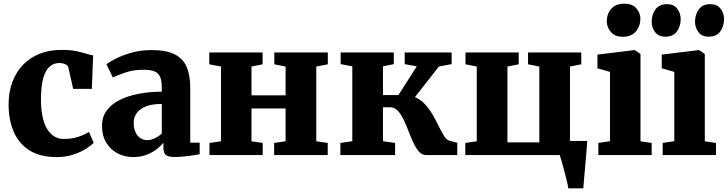

<svg xmlns="http://www.w3.org/2000/svg" viewBox="-20 -839 3938 1039"><path d="M287.5 11Q196 11 138.5 -26Q81 -63 53.8 -127.2Q26.5 -191.5 26.5 -273.5Q26.5 -341 47 -395.5Q67.5 -450 105.2 -489Q143 -528 195.8 -548.5Q248.5 -569 313 -569Q359.5 -569 391.5 -562.5Q423.5 -556 445.8 -548.8Q468 -541.5 484 -539L477 -358H376L350 -473.5Q348 -482.5 339.5 -488Q331 -493.5 320.2 -495.8Q309.5 -498 301 -498Q272 -498 250 -480Q228 -462 215 -419.5Q202 -377 201.5 -303Q201.5 -249.5 210 -209Q218.5 -168.5 234.8 -141.5Q251 -114.5 274 -100.8Q297 -87 325 -87Q356 -87 380.8 -92.5Q405.5 -98 425.8 -106.8Q446 -115.5 461.5 -125L487 -66.5Q475 -53 446.8 -34.8Q418.5 -16.5 377.8 -2.8Q337 11 287.5 11Z M700.5 11Q655 11 616.5 -9Q578 -29 555 -67Q532 -105 532 -159.5Q532 -205 556.2 -239.2Q580.5 -273.5 624.2 -296.2Q668 -319 727 -330.8Q786 -342.5 855.5 -343V-363Q855.5 -397.5 848.2 -419Q841 -440.5 819.8 -451Q798.5 -461.5 757 -461.5Q700 -461.5 657.2 -446.2Q614.5 -431 590.5 -420L556 -491.5Q569 -502 603.8 -520.2Q638.5 -538.5 689 -553.2Q739.5 -568 800 -568Q879.5 -568 925 -545.2Q970.5 -522.5 990 -477Q1009.5 -431.5 1009.5 -363V-67H1060.5V-4.5Q1049 -2 1025.5 1.5Q1002 5 975.2 7.8Q948.5 10.5 927 10.5Q888.5 10.5 876.2 -0.8Q864 -12 864 -43.5V-66.5Q851.5 -50.5 828.5 -32.2Q805.5 -14 773.2 -1.5Q741 11 700.5 11ZM778 -80.5Q796.5 -80.5 818.2 -91Q840 -101.5 855.5 -116.5V-276.5Q800.5 -276.5 767 -262.2Q733.5 -248 718.5 -225.2Q703.5 -202.5 703.5 -175.5Q703.5 -145.5 712.8 -124.5Q722 -103.5 738.8 -92Q755.5 -80.5 778 -80.5Z M1113.5 0V-65.5L1176 -74.5V-479L1112.5 -491V-555H1401V-491L1341 -479V-323H1525.5V-479L1464.5 -491V-555H1754V-491L1691.5 -479V-74.5L1753.5 -65.5V0H1463.5V-65.5L1525.5 -74.5V-252H1341V-74.5L1401.5 -65.5V0Z M1822 0V-65.5L1886.5 -75V-480L1823.5 -492V-555H2111V-492L2052.5 -480V-324.5H2136L2235.5 -480L2170 -492V-555H2424V-492L2355 -479L2225.5 -313.5Q2257.5 -300 2281.2 -273.5Q2305 -247 2323 -215.2Q2341 -183.5 2355.5 -153.8Q2370 -124 2383.2 -103Q2396.5 -82 2411 -78L2454.5 -66.5V0H2285Q2263.5 0 2247 -18.8Q2230.5 -37.5 2217 -66.8Q2203.5 -96 2190.8 -129.2Q2178 -162.5 2164 -191.8Q2150 -221 2132.5 -239.8Q2115 -258.5 2092 -258.5H2052.5V-75L2118 -65.5V0Z M3055.5 180Q3053.5 165.5 3047.2 139.2Q3041 113 3033.2 84.2Q3025.5 55.5 3018.8 32.2Q3012 9 3009 0H2498V-65.5L2560 -74.5V-479L2499 -491V-555H2787V-491L2726 -479V-68.5H2898.5V-479L2837.5 -491V-555H3125.5V-491L3064.5 -479V-76.5H3158Q3157 -63.5 3155 -37.5Q3153 -11.5 3150.2 21.2Q3147.5 54 3144.5 86Q3141.5 118 3139.5 143.5Q3137.5 169 3136.5 180Z M3218 0V-65.5L3281 -75V-450L3213 -469.5V-543.5L3413.5 -568H3415.5L3446 -547V-74.5L3506.5 -65.5V0ZM3349 -640Q3307.5 -640 3285.5 -666.2Q3263.5 -692.5 3263.5 -723.5Q3263.5 -763 3287.5 -791Q3311.5 -819 3358.5 -819H3359.5Q3401.5 -819 3423.5 -794Q3445.5 -769 3445.5 -738Q3445.5 -698.5 3421.2 -669.2Q3397 -640 3350 -640Z M3566 0V-65.5L3629 -75V-450L3561 -469.5V-543.5L3761.5 -568H3763.5L3794 -547V-74.5L3854.5 -65.5V0ZM3580 -640.5Q3543.5 -640.5 3525 -665.2Q3506.5 -690 3506.5 -721Q3506.5 -760.5 3527.2 -788.5Q3548 -816.5 3589 -816.5H3590Q3626.5 -816.5 3645 -791.8Q3663.5 -767 3663.5 -735.5Q3663.5 -696.5 3643 -668.5Q3622.5 -640.5 3581 -640.5ZM3814.5 -640.5Q3778 -640.5 3759.5 -665.2Q3741 -690 3741 -721Q3741 -760.5 3761.8 -788.5Q3782.5 -816.5 3823.5 -816.5H3824.5Q3861 -816.5 3879.5 -791.8Q3898 -767 3898 -735.5Q3898 -696.5 3877.5 -668.5Q3857 -640.5 3815.5 -640.5Z"/></svg>

Font: Merriweather 20pt Black
Style: Regular
Weight: 900
Version: Version 2.100